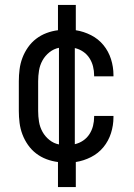

<svg xmlns="http://www.w3.org/2000/svg" viewBox="-20 -648 540 775"><path d="M214 107V6Q190 3 167.5 -5.5Q145 -14 126 -28.5Q107 -43 93 -63Q79 -83 70.5 -105.5Q62 -128 59 -152Q56 -176 56 -200V-320Q56 -344 59 -368Q62 -392 70.5 -414.5Q79 -437 93 -457Q107 -477 126 -491.5Q145 -506 167.5 -514.5Q190 -523 214 -526V-628H286V-526Q318 -521 347.5 -506Q377 -491 397.5 -466Q418 -441 428 -409.5Q438 -378 438 -345V-340H360V-343Q360 -362 355.5 -380Q351 -398 341 -413.5Q331 -429 315.5 -439.5Q300 -450 282 -454V-66Q300 -70 315.5 -80.5Q331 -91 341 -106.5Q351 -122 355.5 -140Q360 -158 360 -177V-180H438V-175Q438 -142 428 -110.5Q418 -79 397.5 -54Q377 -29 347.5 -14Q318 1 286 6V107ZM218 -65V-455Q197 -451 179.5 -437Q162 -423 151.5 -404Q141 -385 137.5 -363.5Q134 -342 134 -320V-200Q134 -178 137.5 -156.5Q141 -135 151.5 -116Q162 -97 179.5 -83Q197 -69 218 -65Z"/></svg>

Font: HulyMono
Style: Regular
Weight: 400
Monospace: yes
Designer: Belleve Invis
Foundry: Belleve Invis
Version: Version 33.2.5; ttfautohint (v1.8.4)